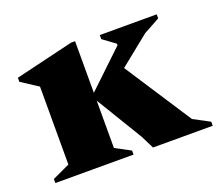

<svg xmlns="http://www.w3.org/2000/svg" viewBox="-87 -591 815 713"><g transform="rotate(-20 321.0 -235.0)"><path d="M20 0V-16L89 -48V-356L23 -399V-415L253 -470H269V-266L412 -402V-408L363 -444V-460H588V-444L524 -409L406 -314L578 -50L642 -16V0H406L380 -52L269 -235V-48L329 -16V0Z"/></g></svg>

Font: Spectral ExtraBold
Style: Regular
Weight: 800
Designer: Jean-Baptiste Levee
Foundry: Production Type
Version: Version 2.001